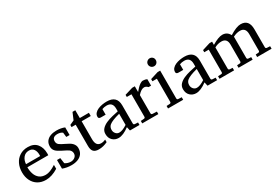

<svg xmlns="http://www.w3.org/2000/svg" viewBox="39 -1494 3334 2322"><g transform="rotate(-30 1706.0 -333.0)"><path d="M410.6 -64.5Q321.3 -8.8 239.3 -8.8Q175.3 -8.8 128.4 -37.1Q81.5 -65.4 56.2 -116Q30.8 -166.5 30.8 -231.9Q30.8 -298.3 56.2 -350.6Q81.5 -402.8 129.2 -433.3Q176.8 -463.9 242.2 -463.9Q325.7 -463.9 368.2 -412.6Q410.6 -361.3 410.6 -279.8Q410.6 -271 410.4 -264.6Q410.2 -258.3 409.7 -254.4H117.7Q117.7 -202.1 132.8 -158.9Q147.9 -115.7 181.2 -89.8Q214.4 -64 268.1 -64Q326.7 -64 410.6 -119.1ZM320.3 -294.9V-314.9Q320.3 -360.4 299.1 -390.4Q277.8 -420.4 233.4 -420.4Q184.6 -420.4 155.3 -384.8Q126 -349.1 122.6 -294.9Z M769 -149.4Q769 -101.1 746.3 -70.1Q723.6 -39.1 684.6 -23.9Q645.5 -8.8 597.2 -8.8Q562 -8.8 530.8 -14.4Q499.5 -20 472.2 -30.8V-151.4H518.1L528.8 -74.2Q566.4 -49.3 608.9 -49.3Q642.1 -49.3 666 -68.6Q689.9 -87.9 689.9 -119.6Q689.9 -153.3 661.1 -175.8Q653.3 -181.6 633.1 -192.4Q612.8 -203.1 580.1 -219.2Q525.9 -246.1 504.9 -267.6Q478.5 -294.9 478.5 -333.5Q478.5 -378.9 500.2 -407.7Q522 -436.5 558.8 -450.2Q595.7 -463.9 640.6 -463.9Q708.5 -463.9 755.4 -443.4V-336.9H709L701.7 -400.4Q674.8 -421.4 633.3 -421.4Q560.5 -421.4 560.5 -360.8Q560.5 -330.6 582 -312Q591.8 -303.7 611.3 -293Q630.9 -282.2 660.2 -268.1Q686.5 -255.9 706.3 -244.1Q726.1 -232.4 738.3 -219.7Q769 -188 769 -149.4Z M1100.1 -38.6Q1038.6 -8.8 977.5 -8.8Q926.3 -8.8 903.8 -33.4Q881.3 -58.1 881.3 -109.4V-408.2H823.7V-438L885.3 -466.3L925.8 -562H964.8V-453.1H1091.8V-408.2H964.8V-157.2Q964.8 -59.6 1037.1 -59.6Q1069.3 -59.6 1100.1 -74.2Z M1548.3 -19.5H1415L1402.8 -72.8Q1317.4 -8.8 1252.9 -8.8Q1204.1 -8.8 1170.2 -41Q1136.2 -73.2 1136.2 -130.4Q1136.2 -171.9 1162.6 -200Q1189 -228 1230.2 -246.1Q1271.5 -264.2 1317.6 -275.1Q1363.8 -286.1 1402.8 -293.9V-333Q1402.8 -421.9 1319.8 -421.9Q1285.2 -421.9 1255.9 -410.2V-332H1190.4Q1156.7 -332 1156.7 -357.9Q1156.7 -387.2 1174.6 -407.5Q1192.4 -427.7 1220.7 -440.2Q1249 -452.6 1281.7 -458.3Q1314.5 -463.9 1344.2 -463.9Q1486.3 -463.9 1486.3 -329.1V-77.1Q1486.3 -58.1 1505.4 -57.1L1548.3 -54.7ZM1402.8 -104.5V-259.8Q1292.5 -231.9 1253.4 -199.7Q1225.6 -176.3 1225.6 -136.2Q1225.6 -106.9 1243.2 -85.4Q1262.7 -61.5 1292.5 -61.5Q1337.4 -61.5 1402.8 -104.5Z M1907.2 -361.3H1872.1Q1849.6 -386.2 1823.2 -386.2Q1781.7 -386.2 1732.9 -330.1V-77.1Q1732.9 -58.1 1752 -57.1L1811.5 -54.7V-19.5H1586.4V-53.7L1630.9 -57.1Q1649.4 -58.6 1649.4 -77.1V-389.6H1584.5V-419.4L1696.3 -453.1H1732.9V-373Q1746.1 -389.2 1766.1 -410.6Q1786.1 -432.1 1808.8 -448Q1831.5 -463.9 1852.1 -463.9Q1883.3 -463.9 1907.2 -450.7Z M2111.8 -601.6Q2111.8 -578.1 2096.4 -562Q2081.1 -545.9 2057.6 -545.9Q2033.7 -545.9 2017.6 -562.5Q2001.5 -579.1 2001.5 -601.6Q2001.5 -624.5 2018.1 -640.6Q2034.7 -656.7 2057.6 -656.7Q2079.1 -656.7 2095.5 -641.6Q2111.8 -626.5 2111.8 -601.6ZM2158.2 -19.5H1946.8V-54.7L1990.7 -57.1Q2009.8 -58.1 2009.8 -77.1V-398.9H1947.8V-429.7L2057.6 -463.9H2093.3V-77.1Q2093.3 -57.6 2111.8 -57.1L2158.2 -54.7Z M2631.8 -19.5H2498.5L2486.3 -72.8Q2400.9 -8.8 2336.4 -8.8Q2287.6 -8.8 2253.7 -41Q2219.7 -73.2 2219.7 -130.4Q2219.7 -171.9 2246.1 -200Q2272.5 -228 2313.7 -246.1Q2355 -264.2 2401.1 -275.1Q2447.3 -286.1 2486.3 -293.9V-333Q2486.3 -421.9 2403.3 -421.9Q2368.7 -421.9 2339.4 -410.2V-332H2273.9Q2240.2 -332 2240.2 -357.9Q2240.2 -387.2 2258.1 -407.5Q2275.9 -427.7 2304.2 -440.2Q2332.5 -452.6 2365.2 -458.3Q2397.9 -463.9 2427.7 -463.9Q2569.8 -463.9 2569.8 -329.1V-77.1Q2569.8 -58.1 2588.9 -57.1L2631.8 -54.7ZM2486.3 -104.5V-259.8Q2376 -231.9 2336.9 -199.7Q2309.1 -176.3 2309.1 -136.2Q2309.1 -106.9 2326.7 -85.4Q2346.2 -61.5 2376 -61.5Q2420.9 -61.5 2486.3 -104.5Z M3392.6 -19.5H3191.4V-54.7L3228.5 -57.1Q3247.1 -58.6 3247.1 -77.1V-307.1Q3247.1 -398.9 3167.5 -398.9Q3122.1 -398.9 3071.3 -373V-77.1Q3071.3 -58.6 3090.3 -57.1L3128.4 -54.7V-19.5H2931.2V-54.7L2969.2 -57.1Q2987.8 -58.6 2987.8 -77.1V-311.5Q2987.8 -398.9 2908.7 -398.9Q2858.9 -398.9 2812 -372.6V-77.1Q2812 -58.6 2831.1 -57.1L2869.1 -54.7V-19.5H2665.5V-54.7L2710 -57.1Q2728.5 -57.6 2728.5 -77.1V-389.6H2666.5V-419.4L2775.4 -453.1H2812V-408.2Q2904.3 -463.9 2959 -463.9Q3025.9 -463.9 3058.1 -402.3Q3156.2 -463.9 3214.4 -463.9Q3330.6 -463.9 3330.6 -326.7V-77.1Q3330.6 -58.1 3349.6 -57.1L3392.6 -54.7Z"/></g></svg>

Font: Annapurna SIL
Style: Regular
Weight: 400
Designer: Peter Martin, Annie Olsen
Foundry: SIL International
Version: Version 2.000